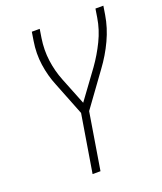

<svg xmlns="http://www.w3.org/2000/svg" viewBox="-136 -824 772 913"><g transform="rotate(-20 250.0 -367.5)"><path d="M174 0 222 -292 156 -459Q134 -512 125.5 -571Q117 -630 127 -691L134 -735H174L167 -691Q158 -633 165.5 -577.5Q173 -522 193 -472L248 -334L352 -476Q387 -525 413.5 -579.5Q440 -634 449 -691L456 -735H496L489 -691Q479 -629 451 -569Q423 -509 383 -455L261 -287L214 0Z"/></g></svg>

Font: Iosevka Term Curly XLt Obl
Style: Regular
Weight: 200
Italic angle: -9°
Designer: Belleve Invis
Foundry: Belleve Invis
Version: Version 32.3.0